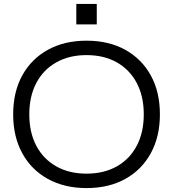

<svg xmlns="http://www.w3.org/2000/svg" viewBox="-20 -947 881 977"><path d="M420.3 10Q307.7 10 223.5 -36.5Q139.3 -83 93.2 -167.5Q47 -252 47 -365Q47 -479 93.2 -563Q139.3 -647 223.5 -693.5Q307.7 -740 420.3 -740Q533.7 -740 617.5 -693.5Q701.3 -647 747.5 -563Q793.7 -479 793.7 -365Q793.7 -252 747.5 -167.5Q701.3 -83 617.5 -36.5Q533.7 10 420.3 10ZM420.3 -63.4Q509.3 -63.4 574.8 -100.6Q640.3 -137.7 675.9 -205.4Q711.6 -273 711.6 -365Q711.6 -457 675.9 -524.6Q640.3 -592.3 574.8 -629.4Q509.3 -666.6 420.3 -666.6Q331.7 -666.6 266 -629.4Q200.4 -592.3 164.7 -524.6Q129.1 -457 129.1 -365Q129.1 -273 164.7 -205.4Q200.4 -137.7 266 -100.6Q331.7 -63.4 420.3 -63.4ZM368.3 -823V-927H472.4V-823Z"/></svg>

Font: M PLUS 1 Thin
Style: Regular
Weight: 100
Designer: Coji Morishita
Foundry: UNDERFOREST DESIGN
Version: Version 1.001